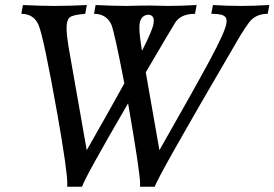

<svg xmlns="http://www.w3.org/2000/svg" viewBox="-20 -713 1069 748"><path d="M583 14.6H525.4L525.9 3.9Q525.9 -41 479 -310.5Q307.1 -15.1 299.8 14.6H241.7L242.2 3.4Q242.2 -48.8 204.1 -265.1Q148.4 -578.6 128.9 -618.9Q109.4 -659.2 63 -659.2L69.3 -693.4Q140.1 -689.9 191.4 -689.9Q252 -689.9 318.4 -693.4L312 -659.2Q261.7 -655.3 250.5 -644.3Q239.3 -633.3 239.3 -604Q239.3 -578.1 246.6 -533.2L317.9 -127.9Q408.7 -287.1 464.4 -388.2Q426.8 -583.5 414.1 -616.7Q394.5 -659.2 346.2 -659.2L352.5 -693.4Q423.8 -689.9 475.1 -689.9Q528.3 -691.4 564 -691.4L635.7 -689.9Q683.1 -689.9 746.1 -693.4L739.7 -659.2Q683.6 -659.2 661.9 -623.8Q640.1 -588.4 547.9 -431.2L601.1 -127.9Q740.2 -372.1 798.1 -479.7Q856 -587.4 861.8 -620.6L862.8 -631.8Q862.8 -647 849.1 -653.1Q835.4 -659.2 803.2 -659.2L809.6 -693.4Q865.2 -689.9 919.4 -689.9Q966.8 -689.9 1029.3 -693.4L1022.9 -659.2Q974.6 -659.2 949 -623.8Q923.3 -588.4 892.1 -533.2Q592.3 -20.5 583 14.6ZM533.2 -515.1Q573.2 -592.8 578.1 -620.6L579.1 -631.8Q579.1 -654.3 558.1 -655.8Q522.9 -653.3 522.9 -606.4Q522.9 -576.7 533.2 -515.1Z"/></svg>

Font: Kelvinch
Style: Italic
Weight: 400
Italic angle: -10°
Designer: Paul James Miller
Foundry: High-Logic / Made with FontCreator
Version: Version 3.40;July 22, 2017;FontCreator 11.0.0.2388 64-bit